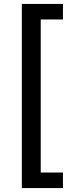

<svg xmlns="http://www.w3.org/2000/svg" viewBox="-20 -762 359 976"><path d="M91 194H300V115H187V-663H300V-742H91Z"/></svg>

Font: Chess Sans Medium
Style: Regular
Weight: 500
Designer: Wolf Bōese
Foundry: Wolf Bōese
Version: Version 7.223;Glyphs 3.3 (3306)